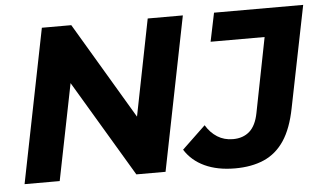

<svg xmlns="http://www.w3.org/2000/svg" viewBox="-50 -780 1459 871"><g transform="rotate(-5 679.5 -344.0)"><path d="M29 0 169 -700H303L604 -193L551 -196L651 -700H811L671 0H538L236 -507L290 -504L189 0ZM987 12Q907 12 849 -15Q791 -42 759 -93L866 -195Q887 -160 918 -140.5Q949 -121 989 -121Q1035 -121 1064.5 -147Q1094 -173 1105 -230L1172 -570H926L953 -700H1359L1266 -238Q1248 -146 1211.5 -91.5Q1175 -37 1119 -12.5Q1063 12 987 12Z"/></g></svg>

Font: Montserrat Thin
Style: Bold Italic
Weight: 700
Italic angle: -11.3°
Version: Version 9.000